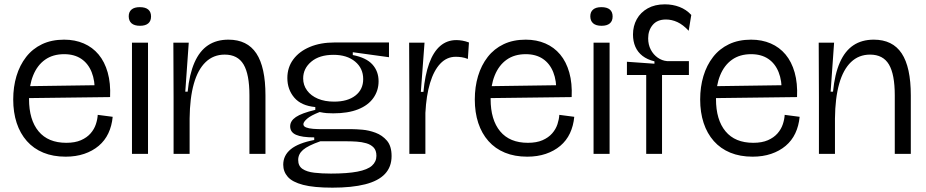

<svg xmlns="http://www.w3.org/2000/svg" viewBox="-20 -710 4275 886"><path d="M283 13Q225 13 180 -5.5Q135 -24 104 -59Q73 -94 57 -142.5Q41 -191 41 -251Q41 -309 56 -359Q71 -409 100.5 -447Q130 -485 174 -506Q218 -527 276 -527Q326 -527 366.5 -509.5Q407 -492 435 -458.5Q463 -425 477 -375.5Q491 -326 488 -262L86 -257V-312L437 -317L417 -282Q419 -337 403 -377Q387 -417 355 -438.5Q323 -460 276 -460Q224 -460 188 -434.5Q152 -409 133 -362Q114 -315 114 -253Q114 -157 158 -104Q202 -51 286 -51Q326 -51 353.5 -63Q381 -75 398 -94.5Q415 -114 422.5 -137Q430 -160 431 -180L500 -171Q496 -129 480 -95Q464 -61 435.5 -37Q407 -13 368.5 0Q330 13 283 13Z M589 0V-513H663V0ZM626 -591Q600 -591 587 -602.5Q574 -614 574 -635Q574 -655 587 -666Q600 -677 625 -677Q651 -677 664 -666Q677 -655 677 -634Q677 -613 664 -602Q651 -591 626 -591Z M781 0V-258L780 -513H851L835 -287H846Q854 -368 877.5 -421.5Q901 -475 940 -501Q979 -527 1034 -527Q1121 -527 1163 -463.5Q1205 -400 1205 -270V0H1131V-270Q1131 -367 1104 -412.5Q1077 -458 1017 -458Q965 -458 929 -423.5Q893 -389 874.5 -323.5Q856 -258 855 -163V0Z M1514 156Q1428 156 1378.5 143Q1329 130 1308 106Q1287 82 1287 50Q1287 7 1322 -21.5Q1357 -50 1430 -64V-76Q1373 -76 1346 -88Q1319 -100 1319 -127Q1319 -152 1345.5 -170Q1372 -188 1435 -203V-216Q1370 -222 1338 -259.5Q1306 -297 1306 -350Q1306 -399 1333.5 -436Q1361 -473 1410 -493.5Q1459 -514 1524 -514H1775V-446L1608 -469V-456Q1670 -444 1698.5 -412.5Q1727 -381 1727 -335Q1727 -292 1703 -258Q1679 -224 1632.5 -205.5Q1586 -187 1518 -187Q1502 -187 1488 -188Q1474 -189 1455 -193Q1414 -177 1397 -162Q1380 -147 1380 -137Q1380 -127 1392.5 -122Q1405 -117 1425 -115.5Q1445 -114 1464 -114H1606Q1622 -114 1652 -111.5Q1682 -109 1713 -97.5Q1744 -86 1765.5 -61Q1787 -36 1787 10Q1787 60 1756.5 92.5Q1726 125 1665 140.5Q1604 156 1514 156ZM1507 91Q1583 91 1629.5 82Q1676 73 1696.5 54.5Q1717 36 1717 9Q1717 -16 1704 -29.5Q1691 -43 1670 -49Q1649 -55 1625.5 -56.5Q1602 -58 1582 -58H1458Q1401 -38 1378.5 -18.5Q1356 1 1356 28Q1356 56 1376 69.5Q1396 83 1430.5 87Q1465 91 1507 91ZM1522 -241Q1584 -241 1620 -269Q1656 -297 1656 -345Q1656 -395 1618.5 -426Q1581 -457 1519 -457Q1454 -457 1416.5 -425.5Q1379 -394 1379 -348Q1379 -317 1397 -292.5Q1415 -268 1447 -254.5Q1479 -241 1522 -241Z M1869 0V-250L1868 -513H1939L1922 -286H1934Q1941 -364 1960.5 -417.5Q1980 -471 2011.5 -498Q2043 -525 2086 -525Q2099 -525 2113.5 -522.5Q2128 -520 2144 -514L2139 -438Q2124 -444 2110 -446Q2096 -448 2083 -448Q2042 -448 2012 -416.5Q1982 -385 1964.5 -327Q1947 -269 1943 -189V0Z M2413 13Q2355 13 2310 -5.5Q2265 -24 2234 -59Q2203 -94 2187 -142.5Q2171 -191 2171 -251Q2171 -309 2186 -359Q2201 -409 2230.5 -447Q2260 -485 2304 -506Q2348 -527 2406 -527Q2456 -527 2496.5 -509.5Q2537 -492 2565 -458.5Q2593 -425 2607 -375.5Q2621 -326 2618 -262L2216 -257V-312L2567 -317L2547 -282Q2549 -337 2533 -377Q2517 -417 2485 -438.5Q2453 -460 2406 -460Q2354 -460 2318 -434.5Q2282 -409 2263 -362Q2244 -315 2244 -253Q2244 -157 2288 -104Q2332 -51 2416 -51Q2456 -51 2483.5 -63Q2511 -75 2528 -94.5Q2545 -114 2552.5 -137Q2560 -160 2561 -180L2630 -171Q2626 -129 2610 -95Q2594 -61 2565.5 -37Q2537 -13 2498.5 0Q2460 13 2413 13Z M2719 0V-513H2793V0ZM2756 -591Q2730 -591 2717 -602.5Q2704 -614 2704 -635Q2704 -655 2717 -666Q2730 -677 2755 -677Q2781 -677 2794 -666Q2807 -655 2807 -634Q2807 -613 2794 -602Q2781 -591 2756 -591Z M2962 0V-364H2873V-425L3000 -416V-427Q2967 -435 2945 -452Q2923 -469 2912 -494Q2901 -519 2901 -551Q2901 -590 2918.5 -621.5Q2936 -653 2969 -671.5Q3002 -690 3048 -690Q3084 -690 3115.5 -678Q3147 -666 3170 -641L3158 -568Q3132 -596 3106 -608Q3080 -620 3053 -620Q3013 -620 2992 -595Q2971 -570 2971 -533Q2971 -504 2983 -481Q2995 -458 3015 -444Q3035 -430 3058 -428H3159V-364H3035V0Z M3453 13Q3395 13 3350 -5.5Q3305 -24 3274 -59Q3243 -94 3227 -142.5Q3211 -191 3211 -251Q3211 -309 3226 -359Q3241 -409 3270.5 -447Q3300 -485 3344 -506Q3388 -527 3446 -527Q3496 -527 3536.5 -509.5Q3577 -492 3605 -458.5Q3633 -425 3647 -375.5Q3661 -326 3658 -262L3256 -257V-312L3607 -317L3587 -282Q3589 -337 3573 -377Q3557 -417 3525 -438.5Q3493 -460 3446 -460Q3394 -460 3358 -434.5Q3322 -409 3303 -362Q3284 -315 3284 -253Q3284 -157 3328 -104Q3372 -51 3456 -51Q3496 -51 3523.5 -63Q3551 -75 3568 -94.5Q3585 -114 3592.5 -137Q3600 -160 3601 -180L3670 -171Q3666 -129 3650 -95Q3634 -61 3605.5 -37Q3577 -13 3538.5 0Q3500 13 3453 13Z M3759 0V-258L3758 -513H3829L3813 -287H3824Q3832 -368 3855.5 -421.5Q3879 -475 3918 -501Q3957 -527 4012 -527Q4099 -527 4141 -463.5Q4183 -400 4183 -270V0H4109V-270Q4109 -367 4082 -412.5Q4055 -458 3995 -458Q3943 -458 3907 -423.5Q3871 -389 3852.5 -323.5Q3834 -258 3833 -163V0Z"/></svg>

Font: Bricolage Grotesque 72pt Light
Style: Regular
Weight: 300
Designer: Mathieu Triay
Foundry: Atelier Triay
Version: Version 1.001;gftools[0.9.33.dev8+g029e19f]